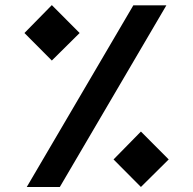

<svg xmlns="http://www.w3.org/2000/svg" viewBox="-20 -743 768 763"><path d="M86.4 0H217.8L641.1 -721.7H509.8ZM431.2 -109.4 540 0 650.4 -109.4 540 -220.2ZM77.1 -611.8 186 -502.4 296.4 -611.8 186 -722.7Z"/></svg>

Font: Estedad ExtraBold
Style: Regular
Weight: 800
Designer: Amin Abedi
Version: Version 7.3